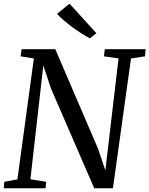

<svg xmlns="http://www.w3.org/2000/svg" viewBox="-22 -1006 798 1026"><path d="M-2 0 1 -34.5 71 -47.5 159 -693.5 88 -705 93.5 -743H273.5L502 -211L541 -95.5L611.5 -694L533.5 -705L538 -743H756L753 -705L678 -693.5L581.5 0H481.5L250 -534L209.5 -656.5L140.5 -48L225 -34.5L221.5 0ZM458.5 -801Q439 -811 414.2 -826.8Q389.5 -842.5 364.5 -861Q339.5 -879.5 318 -898Q296.5 -916.5 283 -932L349.5 -986.5L493 -828.5Z"/></svg>

Font: Merriweather 48pt
Style: Italic
Weight: 400
Italic angle: -7.8°
Version: Version 2.101